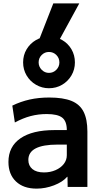

<svg xmlns="http://www.w3.org/2000/svg" viewBox="-20 -1108 597 1138"><path d="M197 10Q119 10 74.5 -32.5Q30 -75 30 -148Q30 -239 101 -288Q172 -337 303 -337H376Q376 -389 349 -410.5Q322 -432 257 -432Q207 -432 161.5 -420Q116 -408 68 -382L53 -482Q102 -506 155.5 -518Q209 -530 272 -530Q354 -530 403.5 -510Q453 -490 475.5 -445.5Q498 -401 498 -328V0H381L380 -60H378Q351 -29 300 -9.5Q249 10 197 10ZM241 -86Q278 -86 309 -99.5Q340 -113 358 -136Q376 -159 376 -188V-251H321Q235 -251 191.5 -228.5Q148 -206 148 -160Q148 -126 172 -106Q196 -86 241 -86ZM270 -585Q229 -585 193.5 -605.5Q158 -626 137.5 -661Q117 -696 117 -738Q117 -781 137.5 -815.5Q158 -850 193 -870.5Q228 -891 270 -891Q313 -891 348 -871Q383 -851 403.5 -816Q424 -781 424 -738Q424 -696 403.5 -661Q383 -626 348 -605.5Q313 -585 270 -585ZM270 -676Q296 -676 314 -694.5Q332 -713 332 -738Q332 -764 314 -782Q296 -800 270 -800Q245 -800 227 -782Q209 -764 209 -738Q209 -713 227 -694.5Q245 -676 270 -676ZM330 -868H210L296 -1088H450Z"/></svg>

Font: M PLUS 2 SemiBold
Style: Regular
Weight: 600
Designer: Coji Morishita
Foundry: UNDERFOREST DESIGN
Version: Version 1.001